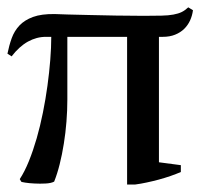

<svg xmlns="http://www.w3.org/2000/svg" viewBox="-25 -490 550 518"><path d="M462.9 -44.4V-25.9Q450.2 -20.5 434.8 -15.1Q419.4 -9.8 403.1 -5.4Q386.7 -1 370.6 2.4Q354.5 5.9 339.8 7.8H317.9V-390.6H156.7V-221.2Q156.7 -192.4 154.3 -161.9Q151.9 -131.3 147.2 -102.3Q142.6 -73.2 136 -46.9Q129.4 -20.5 121.1 0Q112.8 4.4 97.9 5.1Q83 5.9 68.4 5.1Q53.7 4.4 43 2.7Q32.2 1 32.2 0L28.3 -6.8Q41.5 -26.9 53 -55.4Q64.5 -84 74 -116.9Q83.5 -149.9 90.8 -186.3Q98.1 -222.7 103 -258.5Q107.9 -294.4 110.6 -328.1Q113.3 -361.8 113.3 -390.6H98.6Q73.7 -390.6 50.3 -377.7Q26.9 -364.7 6.3 -337.9L-4.9 -345.2Q-0.5 -367.2 6.6 -387Q13.7 -406.7 27.6 -421.4Q41.5 -436 64.2 -444.3Q86.9 -452.6 122.6 -452.1Q132.3 -451.7 157.2 -450.9Q182.1 -450.2 215.6 -449.5Q249 -448.7 287.6 -448Q326.2 -447.3 362.8 -447.3Q391.6 -447.3 410.6 -447.8Q429.7 -448.2 442.9 -450.7Q456.1 -453.1 465.1 -457.5Q474.1 -461.9 482.9 -470.2L495.6 -462.4Q493.7 -447.8 487.8 -434.8Q481.9 -421.9 471.9 -412.1Q461.9 -402.3 447.5 -396.5Q433.1 -390.6 414.1 -390.6H403.8V-52.2Z"/></svg>

Font: PT Astra Serif
Style: Regular
Weight: 400
Designer: A.Korolkova, I. Chaeva
Foundry: ParaType Ltd
Version: Version 1.002